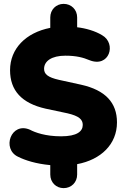

<svg xmlns="http://www.w3.org/2000/svg" viewBox="-20 -849 640 993"><path d="M309 124C349 124 379 94 379 54V0C502 -23 585 -103 585 -216C585 -318 525 -383 399 -411L285 -436C227 -449 208 -466 208 -493C208 -533 247 -561 318 -561C376 -561 411 -551 442 -538C546 -496 584 -624 508 -667C472 -689 423 -703 379 -708V-759C379 -799 349 -829 309 -829C270 -829 240 -799 240 -759V-705C113 -680 32 -597 32 -486C32 -381 92 -315 216 -287L329 -263C389 -249 408 -231 408 -203C408 -170 379 -144 296 -144C215 -144 161 -164 135 -178C37 -221 -13 -78 74 -38C110 -20 165 -2 240 5V54C240 94 270 124 309 124Z"/></svg>

Font: Nunito Black
Style: Regular
Weight: 900
Designer: Vernon Adams
Foundry: Vernon Adams
Version: Version 3.602